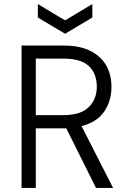

<svg xmlns="http://www.w3.org/2000/svg" viewBox="-20 -924 640 944"><path d="M86 0V-700H293Q373 -700 425 -673.5Q477 -647 502.5 -601.5Q528 -556 528 -497Q528 -427 492 -375Q456 -323 381 -304L536 0H452L306 -293Q300 -293 293 -293H156V0ZM156 -358H291Q377 -358 416.5 -397.5Q456 -437 456 -497Q456 -561 417.5 -598.5Q379 -636 290 -636H156ZM300 -758 166 -838V-904L298 -825H302L434 -904V-838Z"/></svg>

Font: DM Mono Light
Style: Regular
Weight: 300
Designer: Colophon Foundry
Foundry: Colophon Foundry
Version: Version 1.000; ttfautohint (v1.8.2.53-6de2)